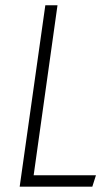

<svg xmlns="http://www.w3.org/2000/svg" viewBox="-20 -704 419 724"><path d="M196.8 -684.1 106.9 -43H341.8L328.1 0H54.2L150.9 -684.1Z"/></svg>

Font: Fira Sans Compressed ExtraLight
Style: Italic
Weight: 250
Width: 3
Italic angle: -8°
Designer: Carrois Corporate & Edenspiekermann AG
Foundry: Carrois Corporate GbR & Edenspiekermann AG
Version: Version 4.203;PS 004.203;hotconv 1.0.88;makeotf.lib2.5.64775